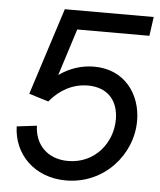

<svg xmlns="http://www.w3.org/2000/svg" viewBox="-51 -742 663 794"><g transform="rotate(5 280.0 -344.5)"><path d="M252 8C410 8 524 -122 524 -263C524 -373 455 -471 328 -471C276.5 -471 226.5 -455 182.5 -423.5L244.5 -618H544L555 -697H186L70 -336L151 -311C192 -361 247 -391 309 -391C393 -391 436 -337 436 -261C436 -164 365 -73 254 -73C164 -73 115 -133 113 -207L30 -197C33 -82 121 8 252 8Z"/></g></svg>

Font: HK Grotesk
Style: Italic
Weight: 400
Italic angle: -16°
Designer: Alfredo Marco Pradil
Foundry: Hanken Design Co.
Version: Version 3.001;FEAKit 1.0